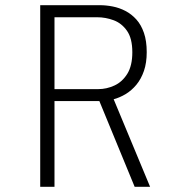

<svg xmlns="http://www.w3.org/2000/svg" viewBox="-20 -720 690 740"><path d="M135 0V-700H364.5Q389 -700 414.5 -695Q440 -690 463.5 -677.8Q487 -665.5 505.5 -645Q524 -624.5 534.8 -593.2Q545.5 -562 545.5 -519Q545.5 -478 534.8 -446.8Q524 -415.5 505.5 -393.2Q487 -371 464 -357.2Q441 -343.5 416.5 -337Q392 -330.5 369 -330.5H190V0ZM499 0 355.5 -348.5 411 -354.5 558.5 0ZM190 -376.5H358.5Q391 -376.5 421.2 -390.5Q451.5 -404.5 470.8 -435.8Q490 -467 490 -518.5Q490 -572 469.5 -601.2Q449 -630.5 418 -642Q387 -653.5 354.5 -653.5H190Z"/></svg>

Font: Trispace Thin ExtraLight
Style: Regular
Weight: 250
Version: Version 1.210